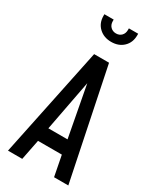

<svg xmlns="http://www.w3.org/2000/svg" viewBox="-243 -1061 944 1137"><g transform="rotate(30 229.0 -492.5)"><path d="M23 0 179 -750H281L435.5 0H338L311 -139H148L120.5 0ZM164 -234H295L223 -617.5H237ZM229.5 -863Q179 -863 146.2 -893.8Q113.5 -924.5 113.5 -974.5V-985H177V-974.5Q177 -950 192 -935.2Q207 -920.5 229.5 -920.5Q252 -920.5 266.5 -935.2Q281 -950 281 -974.5V-985H344.5V-974.5Q344.5 -924.5 312.5 -893.8Q280.5 -863 229.5 -863Z"/></g></svg>

Font: Mohave Light Medium
Style: Regular
Weight: 500
Version: Version 2.003